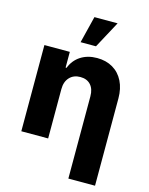

<svg xmlns="http://www.w3.org/2000/svg" viewBox="-139 -855 888 1141"><g transform="rotate(15 305.0 -284.5)"><path d="M217.8 0H52.7V-530.3H209V-433.6H214.8Q233.4 -482.4 275.6 -509.8Q317.9 -537.1 376 -537.1Q431.6 -537.1 473.1 -512.7Q514.6 -488.3 537.1 -443.1Q559.6 -397.9 559.6 -337.9V199.2H395.5V-306.6Q395.5 -351.6 372.6 -377Q349.6 -402.3 308.6 -402.3Q267.6 -402.3 242.7 -375.7Q217.8 -349.1 217.8 -303.7ZM296.9 -767.6H439.5L350.6 -602.5H255.9Z"/></g></svg>

Font: Pretendard GOV ExtraBold
Style: Regular
Weight: 800
Designer: Base glyphs from Inter by Rasmus Andersson; Hangeul glyphs from Noto Sans CJK(Source Han Sans) by Jang Soo-young and Kan
Foundry: Kil Hyung-jin
Version: Version 1.309